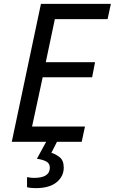

<svg xmlns="http://www.w3.org/2000/svg" viewBox="-20 -734 594 994"><path d="M41 0 192 -714H554L537 -635H264L217 -412H472L457 -334H201L146 -79H420L403 0ZM165 240Q138 240 120 235V183Q130 185 139.5 186Q149 187 156 187Q238 187 238 134Q238 112 219.5 102Q201 92 171 88L219 0H275L246 57Q269 64 289.5 80.5Q310 97 310 134Q310 179 273 209.5Q236 240 165 240Z"/></svg>

Font: Noto IKEA Latin
Style: Italic
Weight: 400
Italic angle: -12°
Designer: Monotype Design Team
Foundry: Monotype Imaging Inc.
Version: Version 1.0